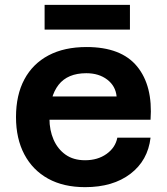

<svg xmlns="http://www.w3.org/2000/svg" viewBox="-20 -760 690 792"><path d="M331 12Q242 12 178.5 -23Q115 -58 80.5 -123Q46 -188 46 -277Q46 -368 80.5 -432.5Q115 -497 180 -531.5Q245 -566 337 -566Q480 -566 545.5 -486Q611 -406 601 -266H156V-362H461Q457 -405 422.5 -431.5Q388 -458 336 -458Q259 -458 221.5 -410Q184 -362 184 -271Q184 -223 201 -184Q218 -145 250.5 -122Q283 -99 331 -99Q383 -99 419.5 -125Q456 -151 464 -192H601Q590 -98 518 -43Q446 12 331 12ZM164 -638V-740H516V-638Z"/></svg>

Font: Azeret Mono Thin SemiBold
Style: Regular
Weight: 600
Version: Version 1.002